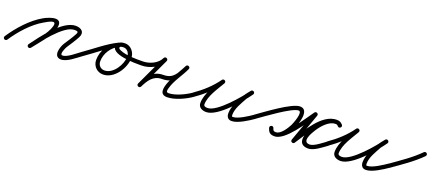

<svg xmlns="http://www.w3.org/2000/svg" viewBox="10 -906 3499 1560"><g transform="rotate(20 1759.5 -126.0)"><path d="M14.6 21.6C14.6 21.6 14.6 21.6 14.6 21.6C70.5 -63.3 155.5 -160.1 244.5 -209.7C270.7 -224.3 345.9 -273.5 328.1 -208.6C308.3 -136.6 236 -64 190.1 -3.6C184.2 4.1 185.7 15.1 193.4 20.9C201.1 26.8 212.1 25.3 217.9 17.6C217.9 17.6 217.9 17.6 217.9 17.6C266.9 -46.7 340.6 -122 361.9 -199.4C392.3 -310.2 280.9 -270.1 227.5 -240.3C133.4 -187.8 44.4 -87.4 -14.6 2.4C-19.9 10.5 -17.7 21.3 -9.6 26.6C-1.5 31.9 9.3 29.7 14.6 21.6ZM218 17.5C218 17.5 218 17.5 218 17.5C265.7 -46.2 407.3 -239.2 500 -239.2C521.7 -239.2 539 -238.2 526.5 -214.1C526.5 -214.1 526.5 -214.1 526.5 -214.1C526.5 -214.2 526.5 -214.2 526.5 -214.2C506.5 -176.3 482.9 -141.3 459.4 -105.6C437.1 -71.8 407.1 19.9 474.8 24.5C527.6 28 593.9 -32.5 637 -62.7C645 -68.2 646.9 -79.1 641.3 -87C635.8 -95 624.9 -96.9 617 -91.3C582 -66.8 517.2 -7.8 477.2 -10.5C451.4 -12.2 482.7 -77.4 488.6 -86.4C512.7 -123 536.9 -159 557.5 -197.8C557.5 -197.8 557.5 -197.8 557.5 -197.9C557.5 -197.9 557.5 -197.9 557.5 -197.9C583.5 -247.7 547.5 -274.2 500 -274.2C384 -274.2 249.8 -83.4 190 -3.5C184.2 4.3 185.8 15.2 193.5 21C201.3 26.8 212.2 25.2 218 17.5Z M612.6 -67C618.1 -59.1 629 -57.1 637 -62.6C719.4 -119.6 799.1 -189.8 889.1 -233.7C899.4 -238.8 900.9 -249.1 897.2 -257C893.4 -264.8 884.5 -270.2 874 -265.3C800.2 -231.2 749.2 -152.5 749.2 -71.2C749.2 -18.8 788.3 22.2 841.2 22.2C937.4 22.2 1013.1 -95.1 1013.1 -182.5C1013.1 -230.5 975.9 -277.5 926 -277.5C900.3 -277.5 870.1 -271.2 860.5 -243.8C860.5 -243.8 860.5 -243.8 860.5 -243.8C860.5 -243.9 860.5 -243.9 860.5 -243.9C826.9 -149.7 1062.7 -153.6 1108 -153.5C1117.6 -153.5 1125.5 -161.3 1125.5 -171C1125.5 -180.6 1117.7 -188.5 1108 -188.5C1047.8 -188.6 966.6 -186.4 910.6 -211.6C902.5 -215.3 889.6 -221.3 893.5 -232.1C893.5 -232.1 893.5 -232.1 893.5 -232.2C893.5 -232.2 893.5 -232.2 893.5 -232.2C897 -242.1 917.6 -242.5 926 -242.5C956.4 -242.5 978.1 -211.2 978.1 -182.5C978.1 -114.8 917.4 -12.8 841.2 -12.8C807.6 -12.8 784.2 -38 784.2 -71.2C784.2 -138.9 827.3 -205.1 888.7 -233.6C899.2 -238.5 900.6 -248.9 896.9 -256.8C893.1 -264.8 884.1 -270.3 873.7 -265.2C782.1 -220.4 701 -149.5 617 -91.4C609.1 -85.9 607.1 -75 612.6 -67Z M1108.1 -153.5C1108.1 -153.5 1108.1 -153.5 1108.1 -153.5C1179.3 -153.9 1259.7 -190.4 1290.9 -257.1C1295.8 -267.7 1290.3 -276.6 1282.4 -280.3C1274.5 -284 1264.1 -282.5 1259.2 -271.9C1217.9 -183.7 1176.6 -95.6 1135.4 -7.4C1130.5 3 1135.8 12 1143.6 15.8C1151.4 19.5 1161.8 18.1 1166.9 7.8C1195.9 -50.9 1230 -107.5 1304 -107.5C1408.9 -107.5 1437.1 -173.2 1481.4 -256.2C1486.8 -266.2 1481.2 -275.2 1473.2 -279.2C1465.2 -283.1 1454.7 -282 1450.1 -271.7C1423.5 -213.1 1260.9 17.5 1394 17.5C1459.9 17.5 1548.8 -24.7 1602.2 -62.8C1610 -68.4 1611.9 -79.3 1606.2 -87.2C1600.6 -95 1589.7 -96.9 1581.8 -91.2C1581.8 -91.2 1581.8 -91.2 1581.8 -91.2C1534.6 -57.6 1452.3 -17.5 1394 -17.5C1370.8 -17.5 1375.6 -35.9 1380.1 -53.3C1399.3 -126.9 1450.7 -188.5 1481.9 -257.2C1486.6 -267.5 1481.4 -276.4 1473.7 -280.2C1466.1 -284 1455.9 -282.7 1450.6 -272.7C1412.9 -202.1 1392.8 -142.5 1304 -142.5C1215.1 -142.5 1170.9 -79.2 1135.5 -7.8C1130.4 2.6 1135.8 11.6 1143.8 15.4C1151.7 19.2 1162.2 17.9 1167.1 7.4C1208.3 -80.7 1249.6 -168.9 1290.8 -257.1C1295.8 -267.6 1290.3 -276.6 1282.4 -280.3C1274.5 -284 1264.1 -282.4 1259.1 -271.9C1233.9 -217.7 1165.4 -188.8 1107.9 -188.5C1098.2 -188.4 1090.4 -180.6 1090.5 -170.9C1090.6 -161.2 1098.4 -153.4 1108.1 -153.5Z M1600.9 -62.6C1600.9 -62.6 1600.9 -62.6 1600.9 -62.6C1673.6 -112.5 1742 -174.8 1793.3 -246.9C1799.7 -255.9 1795.1 -265.4 1787.5 -270.2C1779.9 -275.1 1769.3 -275.3 1763.8 -265.7C1724.4 -196.5 1664.4 -112.9 1664.4 -31.7C1664.4 7.3 1699.5 22.4 1733.2 22.4C1833.2 22.4 1989.9 -166.3 2044.3 -242.9C2050.8 -252.1 2047.4 -261.8 2040.5 -267C2033.7 -272.1 2023.4 -272.8 2016.3 -263.9C2001.4 -245.2 1984.7 -226.5 1972.8 -205.7C1972.8 -205.7 1972.7 -205.6 1972.7 -205.5C1972.6 -205.4 1972.6 -205.2 1972.6 -205.2C1943.8 -151.4 1906.5 -93.1 1906.5 -30.3C1906.5 -20.6 1908 -10.7 1912.4 -2C1912.4 -2 1912.5 -1.9 1912.6 -1.8C1912.6 -1.6 1912.7 -1.5 1912.7 -1.5C1921.9 15.1 1933.6 20.2 1953.4 20.2C2004.9 20.2 2088.4 -34.2 2129 -62.7C2137 -68.2 2138.9 -79.1 2133.3 -87C2127.8 -95 2116.9 -96.9 2109 -91.3C2109 -91.3 2109 -91.3 2109 -91.3C2075.4 -67.9 1995.6 -14.7 1953.4 -14.7C1942 -14.7 1946.3 -13 1943.3 -18.5C1943.3 -18.5 1943.4 -18.4 1943.4 -18.2C1943.5 -18.1 1943.6 -18 1943.6 -18C1941.7 -21.6 1941.5 -26.3 1941.5 -30.3C1941.5 -86.2 1977.7 -140.6 2003.4 -188.8C2003.4 -188.8 2003.4 -188.6 2003.3 -188.5C2003.3 -188.4 2003.2 -188.3 2003.2 -188.3C2014.2 -207.5 2029.9 -224.8 2043.7 -242.1C2050.8 -251 2047.1 -260.9 2039.9 -266.2C2032.8 -271.6 2022.3 -272.4 2015.7 -263.1C1970 -198.9 1815.9 -12.6 1733.2 -12.6C1720.3 -12.6 1699.4 -14.7 1699.4 -31.7C1699.4 -105.1 1758.3 -185.3 1794.2 -248.3C1799.7 -258 1795.5 -267.2 1788.4 -271.7C1781.3 -276.3 1771.2 -276.2 1764.7 -267.1C1715.8 -198.4 1650.4 -139.1 1581.1 -91.4C1573.1 -85.9 1571.1 -75 1576.6 -67.1C1582.1 -59.1 1593 -57.1 1600.9 -62.6Z M2128 -62.6C2128 -62.6 2128 -62.6 2128 -62.6C2187.8 -104.2 2378.3 -247 2436.5 -247C2475.5 -247 2428.6 -130.7 2421 -116.1C2404.7 -84.7 2363.7 -17.5 2322 -17.5C2301.2 -17.5 2297.6 -23.6 2292.4 -41.8C2289.3 -52.9 2279.2 -56 2270.8 -53.5C2262.3 -51 2255.5 -43 2258.8 -31.9C2269.2 2.2 2282.9 17.5 2322 17.5C2415.8 17.5 2534.1 -177.4 2589.7 -254.2C2595.5 -262.3 2589.6 -271.1 2581.3 -275.5C2573 -279.8 2562.4 -279.8 2559 -270.4C2527.5 -182.2 2496 -94 2464.5 -5.9C2461.1 3.7 2466 11.8 2473.1 15.5C2480.3 19.1 2489.7 18.3 2495.4 9.9C2552.7 -73.9 2643.1 -246.7 2753.5 -247C2767.9 -247 2770.9 -244.9 2779.1 -235.5C2786.7 -226.7 2797.1 -228 2803.7 -233.8C2810.3 -239.5 2813.1 -249.6 2805.5 -258.4C2790.5 -275.9 2777.3 -282 2753.5 -282C2684 -282 2621.2 -212.5 2587.7 -159.3C2552.7 -103.7 2500.1 17.5 2614 17.5C2662.5 17.5 2726.2 -36 2764.1 -62.7C2772 -68.3 2773.9 -79.2 2768.3 -87.1C2762.7 -95 2751.8 -96.9 2743.9 -91.3C2714.4 -70.5 2651.6 -17.5 2614 -17.5C2540.4 -17.5 2599.2 -111.9 2617.3 -140.7C2643.5 -182.3 2697.7 -247 2753.5 -247C2767.9 -247 2770.9 -245 2779 -235.6C2786.6 -226.8 2797 -228.1 2803.7 -233.8C2810.3 -239.6 2813.1 -249.7 2805.5 -258.5C2790.4 -275.8 2777.3 -282 2753.5 -282C2624.4 -281.7 2532 -105.6 2466.6 -9.9C2460.8 -1.5 2466.8 7.2 2475.1 11.5C2483.5 15.7 2494.1 15.5 2497.5 5.9C2529 -82.3 2560.5 -170.4 2592 -258.6C2595.3 -268 2590.6 -276.1 2583.6 -279.8C2576.5 -283.5 2567.2 -282.9 2561.3 -274.7C2514.3 -209.8 2393.6 -17.5 2322 -17.5C2297.6 -17.5 2298 -23.5 2292.3 -42.1C2289 -53.1 2279 -56.2 2270.7 -53.8C2262.3 -51.3 2255.6 -43.4 2258.7 -32.2C2268.1 1 2285.7 17.5 2322 17.5C2380.5 17.5 2428.3 -54.3 2452.1 -99.9C2472.9 -139.8 2523.9 -282 2436.5 -282C2364.3 -282 2176.3 -138.9 2108 -91.4C2100.1 -85.9 2098.1 -74.9 2103.6 -67C2109.1 -59.1 2120.1 -57.1 2128 -62.6Z M2761.9 -62.6C2761.9 -62.6 2761.9 -62.6 2761.9 -62.6C2834.6 -112.5 2903 -174.8 2954.3 -246.9C2960.7 -255.9 2956.1 -265.4 2948.5 -270.2C2940.9 -275.1 2930.3 -275.3 2924.8 -265.7C2885.4 -196.5 2825.4 -112.9 2825.4 -31.7C2825.4 7.3 2860.5 22.4 2894.2 22.4C2994.2 22.4 3150.9 -166.3 3205.3 -242.9C3211.8 -252.1 3208.4 -261.8 3201.5 -267C3194.7 -272.1 3184.4 -272.8 3177.3 -263.9C3162.4 -245.2 3145.7 -226.5 3133.8 -205.7C3133.8 -205.7 3133.7 -205.6 3133.7 -205.5C3133.6 -205.4 3133.6 -205.2 3133.6 -205.2C3104.8 -151.4 3067.5 -93.1 3067.5 -30.3C3067.5 -20.6 3069 -10.7 3073.4 -2C3073.4 -2 3073.5 -1.9 3073.6 -1.8C3073.6 -1.6 3073.7 -1.5 3073.7 -1.5C3082.9 15.1 3094.6 20.2 3114.4 20.2C3165.9 20.2 3249.4 -34.2 3290 -62.7C3298 -68.2 3299.9 -79.1 3294.3 -87C3288.8 -95 3277.9 -96.9 3270 -91.3C3270 -91.3 3270 -91.3 3270 -91.3C3236.4 -67.9 3156.6 -14.7 3114.4 -14.7C3103 -14.7 3107.3 -13 3104.3 -18.5C3104.3 -18.5 3104.4 -18.4 3104.4 -18.2C3104.5 -18.1 3104.6 -18 3104.6 -18C3102.7 -21.6 3102.5 -26.3 3102.5 -30.3C3102.5 -86.2 3138.7 -140.6 3164.4 -188.8C3164.4 -188.8 3164.4 -188.6 3164.3 -188.5C3164.3 -188.4 3164.2 -188.3 3164.2 -188.3C3175.2 -207.5 3190.9 -224.8 3204.7 -242.1C3211.8 -251 3208.1 -260.9 3200.9 -266.2C3193.8 -271.6 3183.3 -272.4 3176.7 -263.1C3131 -198.9 2976.9 -12.6 2894.2 -12.6C2881.3 -12.6 2860.4 -14.7 2860.4 -31.7C2860.4 -105.1 2919.3 -185.3 2955.2 -248.3C2960.7 -258 2956.5 -267.2 2949.4 -271.7C2942.3 -276.3 2932.2 -276.2 2925.7 -267.1C2876.8 -198.4 2811.4 -139.1 2742.1 -91.4C2734.1 -85.9 2732.1 -75 2737.6 -67.1C2743.1 -59.1 2754 -57.1 2761.9 -62.6Z M3264.7 -65.5C3270.3 -57.6 3281.3 -55.8 3289.1 -61.4C3372.2 -120.4 3460.9 -179 3532.5 -251.7C3539.3 -258.6 3539.2 -269.7 3532.3 -276.5C3525.4 -283.3 3514.3 -283.2 3507.5 -276.3C3437.4 -205 3350.2 -147.7 3268.9 -89.9C3261 -84.3 3259.1 -73.4 3264.7 -65.5Z"/></g></svg>

Font: FRB American Cursive Guidelines
Style: Italic
Weight: 400
Italic angle: -25°
Version: Version 2.0;Modular Font Editor K font №1